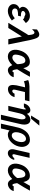

<svg xmlns="http://www.w3.org/2000/svg" viewBox="1666 -2396 894 4267"><g transform="rotate(90 2113.5 -263.0)"><path d="M75 -149Q75 -152 77 -158Q96 -221 172 -250Q169 -252 164 -256.5Q159 -261 157 -263Q134 -288 132 -314Q131 -321 133 -336Q142 -399 203.5 -439.5Q265 -480 337 -480Q420 -480 479 -407L492 -390L410 -324Q409 -327 406 -331Q403 -335 402 -337Q380 -359 346 -359Q310 -384 279 -378Q259 -373 243.5 -360.5Q228 -348 224 -332Q219 -311 239 -298.5Q259 -286 285 -282.5Q311 -279 345 -279L331 -217H316Q251 -217 214.5 -205.5Q178 -194 171 -162Q163 -130 185.5 -106.5Q208 -83 249 -83Q301 -83 344 -114L363 -127Q368 -131 376 -137.5Q384 -144 385 -145L436 -79Q324 10 227 10Q150 10 105 -35.5Q60 -81 75 -149Z M488 0 729 -399 754 -436Q754 -437 755 -439Q760 -446 760 -451Q760 -455 759 -461Q754 -519 741.5 -550Q729 -581 700 -581Q684 -581 666 -561V-562Q663 -558 658 -554Q653 -550 651 -547Q651 -548 652 -548Q649 -545 639 -537L629 -529L636 -638Q693 -681 732 -687Q755 -690 775 -683Q805 -673 823.5 -636.5Q842 -600 865 -506L969 0H852L791 -301Q770 -267 697 -152Q624 -37 602 0Z M1096 -237 1102 -255Q1129 -353 1194 -413Q1259 -473 1340 -479Q1360 -481 1373 -478Q1418 -475 1446.5 -443Q1475 -411 1486 -369L1494 -333Q1567 -458 1579 -481H1687Q1645 -404 1611.5 -347.5Q1578 -291 1551.5 -249.5Q1525 -208 1524 -206Q1516 -193 1526 -158Q1537 -91 1561 -91Q1571 -91 1579 -101.5Q1587 -112 1589 -120H1696Q1682 -65 1640 -30.5Q1598 4 1549 9Q1531 9 1522 8Q1505 5 1491 -3Q1477 -11 1466.5 -24Q1456 -37 1449.5 -47Q1443 -57 1436 -71.5Q1429 -86 1428 -88Q1333 10 1239 10Q1152 10 1111 -58Q1070 -126 1096 -237ZM1205 -237Q1203 -227 1202 -223Q1185 -146 1204 -118Q1219 -94 1250 -91Q1256 -90 1270 -90Q1328 -97 1400 -188Q1404 -194 1406 -200Q1407 -204 1406 -225Q1400 -296 1389 -328Q1373 -373 1337 -378Q1327 -379 1315 -378Q1235 -368 1205 -237Z M1761 -436Q1764 -445 1777 -450Q1836 -468 1903 -470H2231L2208 -370H2026L1983 -187Q1983 -185 1979 -171Q1978 -166 1976.5 -160Q1975 -154 1975 -153Q1973 -143 1973 -138Q1969 -117 1977.5 -102.5Q1986 -88 2005 -88Q2022 -88 2038.5 -102.5Q2055 -117 2062 -139H2139Q2123 -78 2081 -40Q2039 -2 1991 5Q1962 10 1938 5Q1892 -2 1875 -53Q1863 -96 1876 -175V-174Q1876 -177 1877.5 -184Q1879 -191 1880 -195L1921 -372Q1843 -372 1788 -346Z M2548 -506 2662 -690H2772L2618 -506ZM2284 -346Q2283 -346 2282 -348L2281 -350Q2295 -410 2337.5 -450Q2380 -490 2430 -490Q2491 -490 2510 -415Q2564 -485 2627 -489Q2648 -492 2667 -487Q2719 -478 2738.5 -424Q2758 -370 2743 -292Q2741 -280 2739 -274L2638 164H2531L2627 -254Q2639 -306 2629 -344.5Q2619 -383 2592 -383Q2564 -383 2539 -349Q2514 -315 2500 -253L2441 0H2333L2397 -276Q2408 -322 2411.5 -346.5Q2415 -371 2413 -379.5Q2411 -388 2404 -390Q2396 -390 2390 -375Q2387 -373 2382 -365Q2377 -357 2365.5 -351.5Q2354 -346 2331 -346Z M2728 164 2816 -220Q2826 -264 2847 -307Q2868 -350 2900.5 -390.5Q2933 -431 2981.5 -456Q3030 -481 3086 -481Q3174 -481 3217.5 -408.5Q3261 -336 3237 -236Q3214 -137 3138.5 -63.5Q3063 10 2973 10Q2918 10 2880 -28L2835 164ZM2927 -234Q2925 -232 2923 -222Q2911 -163 2927.5 -120Q2944 -77 2992 -77Q3035 -77 3074.5 -119.5Q3114 -162 3131 -235Q3146 -303 3129 -347Q3112 -393 3065 -393Q3021 -393 2982.5 -350.5Q2944 -308 2927 -234Z M3302 -133 3380 -473H3488V-472L3417 -163Q3416 -162 3416 -161Q3415 -159 3415 -158L3411 -142Q3401 -98 3426 -91Q3467 -91 3495 -132H3535Q3517 -65 3474 -27.5Q3431 10 3386 10Q3333 10 3310.5 -31Q3288 -72 3302 -133Z M3627 -237 3633 -255Q3660 -353 3725 -413Q3790 -473 3871 -479Q3891 -481 3904 -478Q3949 -475 3977.5 -443Q4006 -411 4017 -369L4025 -333Q4098 -458 4110 -481H4218Q4176 -404 4142.5 -347.5Q4109 -291 4082.5 -249.5Q4056 -208 4055 -206Q4047 -193 4057 -158Q4068 -91 4092 -91Q4102 -91 4110 -101.5Q4118 -112 4120 -120H4227Q4213 -65 4171 -30.5Q4129 4 4080 9Q4062 9 4053 8Q4036 5 4022 -3Q4008 -11 3997.5 -24Q3987 -37 3980.5 -47Q3974 -57 3967 -71.5Q3960 -86 3959 -88Q3864 10 3770 10Q3683 10 3642 -58Q3601 -126 3627 -237ZM3736 -237Q3734 -227 3733 -223Q3716 -146 3735 -118Q3750 -94 3781 -91Q3787 -90 3801 -90Q3859 -97 3931 -188Q3935 -194 3937 -200Q3938 -204 3937 -225Q3931 -296 3920 -328Q3904 -373 3868 -378Q3858 -379 3846 -378Q3766 -368 3736 -237Z"/></g></svg>

Font: Coval
Style: Medium Italic
Weight: 500
Foundry: Context Ltd
Version: Version 001.000